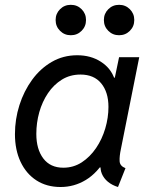

<svg xmlns="http://www.w3.org/2000/svg" viewBox="-20 -749 611 777"><path d="M225.1 7.8Q168.9 7.8 127.4 -19Q85.9 -45.9 63.2 -94.2Q40.5 -142.6 40.5 -206.1Q40.5 -266.6 58.6 -323.5Q76.7 -380.4 109.9 -426Q143.1 -471.7 189.5 -498.5Q235.8 -525.4 292.5 -525.4Q347.7 -525.4 388.4 -499Q429.2 -472.7 443.8 -428.7L417.5 -434.6H479L440.4 -414.1L461.9 -517.6H543.5L469.2 -145.5Q462.9 -115.7 464.1 -96.4Q465.3 -77.1 487.8 -68.4L457.5 7.8Q433.6 0.5 416.7 -13.4Q399.9 -27.3 392.1 -46.1Q384.3 -64.9 388.2 -85.9L422.4 -71.3H350.1L408.7 -108.4Q374.5 -49.3 327.4 -20.8Q280.3 7.8 225.1 7.8ZM236.3 -70.3Q277.3 -70.3 310.8 -92Q344.2 -113.8 368.7 -149.7Q393.1 -185.5 406 -229.2Q418.9 -272.9 418.9 -316.4Q418.9 -376 389.6 -411.6Q360.4 -447.3 305.7 -447.3Q263.7 -447.3 230.5 -426.8Q197.3 -406.2 174.1 -371.8Q150.9 -337.4 138.9 -294.7Q127 -252 127 -207Q127 -145 155.3 -107.7Q183.6 -70.3 236.3 -70.3ZM461.9 -606.4Q436 -606.4 418.2 -624.3Q400.4 -642.1 400.4 -668Q400.4 -693.8 418.2 -711.7Q436 -729.5 461.9 -729.5Q487.8 -729.5 505.6 -711.7Q523.4 -693.8 523.4 -668Q523.4 -642.1 505.6 -624.3Q487.8 -606.4 461.9 -606.4ZM266.6 -606.4Q240.7 -606.4 222.9 -624.3Q205.1 -642.1 205.1 -668Q205.1 -693.8 222.9 -711.7Q240.7 -729.5 266.6 -729.5Q292.5 -729.5 310.3 -711.7Q328.1 -693.8 328.1 -668Q328.1 -642.1 310.3 -624.3Q292.5 -606.4 266.6 -606.4Z"/></svg>

Font: Reddit Sans
Style: Italic
Weight: 400
Italic angle: -11.25°
Designer: Stephen Hutchings
Version: Version 1.013